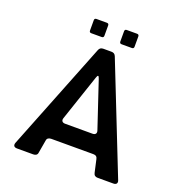

<svg xmlns="http://www.w3.org/2000/svg" viewBox="-176 -1190 1266 1340"><g transform="rotate(20 457.0 -519.5)"><path d="M311 -933H388C398 -933 403 -938 403 -948V-1024C403 -1034 398 -1039 388 -1039H311C301 -1039 296 -1034 296 -1024V-948C296 -938 301 -933 311 -933ZM536 -933H612C622 -933 627 -938 627 -948V-1024C627 -1034 622 -1039 612 -1039H536C526 -1039 521 -1034 521 -1024V-948C521 -938 526 -933 536 -933ZM99 0H219C236 0 249 -7 251 -24L268 -122C270 -137 283 -145 301 -145H613C631 -145 642 -137 645 -119L666 -25C670 -7 681 0 698 0H815C836 0 846 -13 838 -33L520 -838C514 -853 504 -860 487 -860H427C410 -860 400 -853 394 -838L75 -33C68 -13 76 0 99 0ZM355 -277C334 -277 324 -290 331 -310L446 -651C454 -676 461 -676 469 -651L583 -310C590 -290 580 -277 559 -277Z"/></g></svg>

Font: OpenDyslexic3
Style: Regular
Weight: 400
Designer: Abelardo Gonzalez
Version: Version 3.001;PS 003.001;hotconv 1.0.88;makeotf.lib2.5.64775